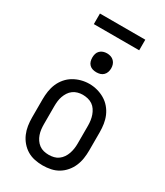

<svg xmlns="http://www.w3.org/2000/svg" viewBox="-223 -1001 947 1100"><g transform="rotate(30 250.0 -451.0)"><path d="M250 8Q223 8 196.5 2.5Q170 -3 147.5 -16.5Q125 -30 107.5 -50.5Q90 -71 79.5 -95.5Q69 -120 65 -146.5Q61 -173 61 -200V-320Q61 -347 65 -373.5Q69 -400 79.5 -424.5Q90 -449 107.5 -469.5Q125 -490 148 -503.5Q171 -517 197 -524Q223 -531 250 -531Q277 -531 303 -524Q329 -517 352 -503.5Q375 -490 392.5 -469.5Q410 -449 420.5 -424.5Q431 -400 435 -373.5Q439 -347 439 -320V-200Q439 -173 435 -146.5Q431 -120 420.5 -95.5Q410 -71 392.5 -50.5Q375 -30 352.5 -16.5Q330 -3 303.5 2.5Q277 8 250 8ZM250 -62Q267 -62 283.5 -66Q300 -70 313.5 -80Q327 -90 336.5 -104Q346 -118 351.5 -134Q357 -150 359.5 -166.5Q362 -183 362 -200V-320Q362 -337 359.5 -354Q357 -371 351.5 -386.5Q346 -402 336.5 -416.5Q327 -431 313 -440.5Q299 -450 282 -454Q265 -458 248 -458Q232 -458 215.5 -453.5Q199 -449 185.5 -439Q172 -429 163 -415Q154 -401 148.5 -385.5Q143 -370 141 -353.5Q139 -337 139 -320V-200Q139 -183 141 -166.5Q143 -150 148.5 -134Q154 -118 163.5 -104Q173 -90 186.5 -80Q200 -70 216.5 -66Q233 -62 250 -62ZM250 -608Q237 -608 225 -611.5Q213 -615 204 -624Q195 -633 191.5 -645Q188 -657 188 -670Q188 -683 191.5 -695Q195 -707 204 -716Q213 -725 225 -729Q237 -733 250 -733Q263 -733 275 -729Q287 -725 296 -716Q305 -707 309 -695Q313 -683 313 -670Q313 -657 309 -645Q305 -633 296 -624Q287 -615 275 -611.5Q263 -608 250 -608ZM100 -840V-910H400V-840Z"/></g></svg>

Font: Iosevka Gothic
Style: Regular
Weight: 400
Monospace: yes
Designer: Belleve Invis
Foundry: Belleve Invis
Version: Version 15.5.1; ttfautohint (v1.8.4)